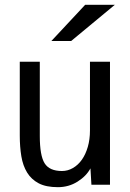

<svg xmlns="http://www.w3.org/2000/svg" viewBox="-20 -782 540 796"><path d="M62 -526H145V-218Q145 -137 165 -105Q185 -73 237 -73Q261 -73 282.5 -85.5Q304 -98 319.5 -120Q335 -142 344 -173Q353 -204 353 -241V-526H436V-16H359L355 -84Q338 -52 301.5 -29Q265 -6 220 -6Q171 -6 140.5 -22Q110 -38 92.5 -66.5Q75 -95 68.5 -134Q62 -173 62 -220ZM333 -762H456L275 -612H193Z"/></svg>

Font: D2Coding ligature
Style: Regular
Weight: 400
Monospace: yes
Designer: Yong-Rak Park; Jeong-Hwan Yoon; Sang-Min Lee;
Foundry: NHN Corporation
Version: Version 1.3.2; Build 20180524